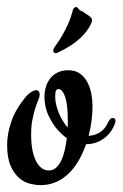

<svg xmlns="http://www.w3.org/2000/svg" viewBox="-37 -523 351 550"><path d="M103 -34.7Q114.7 -34.7 123.5 -42.5Q132.3 -50.3 138.4 -63Q144.5 -75.7 148.4 -92.5Q152.3 -109.4 154.3 -127.4Q140.1 -137.2 126.7 -152.8Q113.3 -168.5 102.5 -190.9Q96.2 -204.1 93.3 -218Q90.3 -231.9 90.3 -244.6Q90.3 -260.7 94.7 -274.9Q99.1 -289.1 107.7 -299.3Q116.2 -309.6 128.9 -315.7Q141.6 -321.8 158.2 -321.8Q179.2 -321.8 192.6 -311.8Q206.1 -301.8 213.9 -286.4Q221.7 -271 224.9 -252.9Q228 -234.9 228 -219.2Q228 -198.7 225.3 -177.2Q222.7 -155.8 216.8 -133.8Q234.9 -135.3 249 -143.8Q263.2 -152.3 272.9 -172.9Q278.8 -185.1 285.2 -185.1Q288.6 -185.1 291.3 -183.1Q293.9 -181.2 293.9 -176.8Q293.9 -173.3 292.5 -169.9Q282.7 -142.1 260 -126Q237.3 -109.9 209.5 -109.9Q201.2 -85.9 189.2 -64.7Q177.2 -43.5 161.1 -27.3Q145 -11.2 124.5 -2Q104 7.3 79.1 7.3Q65.9 7.3 49.3 3.4Q32.7 -0.5 18.1 -12.9Q3.4 -25.4 -6.6 -48.1Q-16.6 -70.8 -16.6 -108.4Q-16.6 -139.2 -5.1 -173.3Q6.3 -207.5 33.2 -241.2Q43.5 -253.9 52 -259.3Q60.5 -264.6 65.9 -264.6Q76.7 -264.6 76.7 -251.5Q76.7 -245.6 72.8 -236.8Q68.8 -228 64.5 -214.4Q60.1 -200.7 56.2 -181.9Q52.2 -163.1 52.2 -137.7Q52.2 -88.9 66.2 -61.8Q80.1 -34.7 103 -34.7ZM157.2 -178.2Q157.2 -228 147.9 -249.8Q138.7 -271.5 127.4 -267.1Q122.6 -265.1 121.8 -258.3Q121.1 -251.5 121.1 -245.1Q121.1 -234.4 124 -222.7Q127 -210.9 131.6 -199.2Q136.2 -187.5 142.8 -177Q149.4 -166.5 156.7 -157.7Q157.2 -163.1 157.2 -168Q157.2 -172.9 157.2 -178.2ZM222.2 -474.1Q226.6 -470.2 226.6 -464.8Q226.6 -461.9 225.3 -458.7Q224.1 -455.6 223.1 -453.1Q218.8 -444.3 211.4 -434.3Q204.1 -424.3 192.9 -413.8Q181.6 -403.3 165.8 -392.8Q149.9 -382.3 127.9 -372.1Q125 -370.6 122.6 -370.6Q115.7 -370.6 115.7 -378.4Q115.7 -382.3 118.2 -386.2Q120.1 -389.6 126.7 -398.7Q133.3 -407.7 141.4 -421.6Q149.4 -435.5 157.7 -453.6Q166 -471.7 171.4 -493.2Q172.4 -498 175.5 -500.5Q178.7 -502.9 181.2 -502.9Q184.6 -502.9 187 -499Q191.4 -492.7 196 -491.5Q200.7 -490.2 202.6 -488.3Q207 -484.4 210.9 -482.4Q214.8 -480.5 222.2 -474.1Z"/></svg>

Font: Engagement
Style: Regular
Weight: 400
Designer: Astigmatic (AOETI)
Foundry: Astigmatic (AOETI)
Version: Version 1.000